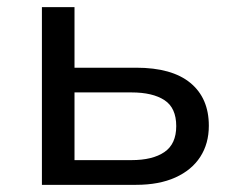

<svg xmlns="http://www.w3.org/2000/svg" viewBox="-20 -516 662 536"><path d="M97 0V-496H188V-327H360Q460 -327 511.5 -284.5Q563 -242 563 -165Q563 -115 539 -78Q515 -41 469.5 -20.5Q424 0 360 0ZM188 -69H347Q406 -69 439 -91.5Q472 -114 472 -164Q472 -215 439 -236.5Q406 -258 347 -258H188Z"/></svg>

Font: Nunito Sans 7pt
Style: Regular
Weight: 400
Designer: Vernon Adams
Foundry: Vernon Adams
Version: Version 3.101;gftools[0.9.27]